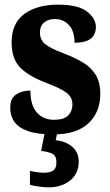

<svg xmlns="http://www.w3.org/2000/svg" viewBox="-20 -569 475 827"><path d="M210 10Q140 10 99 -5Q58 -20 41 -45.5Q24 -71 24 -105Q24 -146 50 -162.5Q76 -179 111 -179Q111 -115 139 -84Q167 -53 212 -53Q256 -53 274 -72Q292 -91 292 -119Q292 -150 267 -169Q242 -188 187 -209Q108 -238 69 -276Q30 -314 30 -386Q30 -469 85 -509Q140 -549 230 -549Q317 -549 355 -519Q393 -489 393 -453Q393 -420 371 -402.5Q349 -385 301 -385Q301 -435 277 -461Q253 -487 216 -487Q188 -487 170 -472Q152 -457 152 -429Q152 -398 174 -379.5Q196 -361 257 -338Q304 -320 338.5 -299Q373 -278 392.5 -246Q412 -214 412 -165Q412 -86 361 -38Q310 10 210 10ZM189 238Q176 238 150.5 235Q125 232 109 227V167Q144 175 169 175Q194 175 208.5 166Q223 157 223 130Q223 101 204 92.5Q185 84 157 81L175 -9H229L220 35Q263 39 291 63Q319 87 319 127Q319 179 282 208.5Q245 238 189 238Z"/></svg>

Font: Noto Serif Armenian Condensed ExtraBold
Style: Regular
Weight: 800
Width: 3
Designer: Monotype Design Team
Foundry: Monotype Imaging Inc.
Version: Version 2.008; ttfautohint (v1.8.4.7-5d5b)